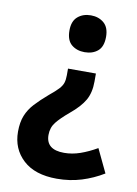

<svg xmlns="http://www.w3.org/2000/svg" viewBox="-84 -600 605 847"><g transform="rotate(10 219.0 -176.0)"><path d="M320 -259Q320 -209 300.5 -175Q281 -141 236 -104Q199 -73 180 -49Q161 -25 161 8Q161 74 242 74Q278 74 314 61.5Q350 49 388 27L438 132Q392 160 340.5 176Q289 192 230 192Q132 192 79 143Q26 94 26 17Q26 -25 38 -55Q50 -85 73.5 -110.5Q97 -136 132 -166Q159 -188 172.5 -202.5Q186 -217 190.5 -231Q195 -245 195 -265V-295H320ZM336 -462Q336 -418 313 -398.5Q290 -379 254 -379Q219 -379 195.5 -398.5Q172 -418 172 -462Q172 -504 195.5 -524Q219 -544 254 -544Q289 -544 312.5 -524Q336 -504 336 -462Z"/></g></svg>

Font: Noto Sans Gurmukhi UI SemiCondensed
Style: Bold
Weight: 700
Width: 4
Designer: Jelle Bosma - Monotype Design Team
Foundry: Monotype Imaging Inc.
Version: Version 2.004; ttfautohint (v1.8.4.7-5d5b)